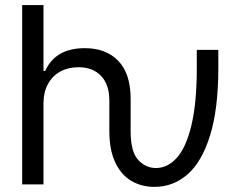

<svg xmlns="http://www.w3.org/2000/svg" viewBox="-20 -727 947 757"><path d="M67.4 -707H151.4V-447.3H158.2Q198.2 -537.1 314.5 -537.1Q398.4 -537.1 446.8 -486.6Q495.1 -436 495.1 -336.9V-210Q495.1 -128.4 524.9 -96.4Q554.7 -64.5 594.7 -64.5Q640.1 -64.5 676.5 -104Q712.9 -143.6 734.4 -231.7Q755.9 -319.8 755.9 -459V-530.3H840.8V-459Q840.8 -298.8 808.6 -194.1Q776.4 -89.4 719.7 -39.8Q663.1 9.8 588.9 9.8Q537.6 9.8 497.6 -13.9Q457.5 -37.6 434.3 -86.9Q411.1 -136.2 411.1 -210V-331.1Q411.1 -393.1 378.7 -427.5Q346.2 -461.9 289.1 -461.9Q249 -461.9 218 -445.1Q187 -428.2 169.2 -395.8Q151.4 -363.3 151.4 -318.4V0H67.4Z"/></svg>

Font: Pretendard Std
Style: Regular
Weight: 400
Designer: Base glyphs from Inter by Rasmus Andersson; Hangeul glyphs from Noto Sans CJK(Source Han Sans) by Jang Soo-young and Kan
Foundry: Kil Hyung-jin
Version: Version 1.309